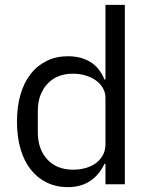

<svg xmlns="http://www.w3.org/2000/svg" viewBox="-20 -760 620 792"><path d="M415 -84H411Q364 12 260 12Q212 12 173 -7Q134 -26 106.5 -61Q79 -96 64.5 -146Q50 -196 50 -258Q50 -320 64.5 -370Q79 -420 106.5 -455Q134 -490 173 -509Q212 -528 260 -528Q314 -528 352.5 -504.5Q391 -481 411 -432H415V-740H495V0H415ZM282 -60Q309 -60 333.5 -67Q358 -74 376 -87.5Q394 -101 404.5 -120.5Q415 -140 415 -165V-357Q415 -378 404.5 -396.5Q394 -415 376 -428Q358 -441 333.5 -448.5Q309 -456 282 -456Q214 -456 175 -413.5Q136 -371 136 -302V-214Q136 -145 175 -102.5Q214 -60 282 -60Z"/></svg>

Font: IBM Plex Sans KR
Style: Regular
Weight: 400
Designer: Mike Abbink; Paul van der Laan; Pieter van Rosmalen; Wujin Sim; Chorong Kim; Dohee Lee;
Foundry: Sandoll Inc.
Version: Version 1.000